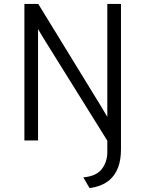

<svg xmlns="http://www.w3.org/2000/svg" viewBox="-20 -720 745 984"><path d="M439 244 407 189Q474 183 502 146Q530 109 530 60V1L203 -524Q178 -566 175 -571V-524V0H105V-700H176L501 -170Q517 -144 530 -121V-170V-700H600V46Q600 151 542 202Q504 235 439 244Z"/></svg>

Font: Overpass Light
Style: Regular
Weight: 300
Designer: Delve Withrington, Thomas Jockin
Foundry: Delve Fonts
Version: Version 3.000;DELV;Overpass